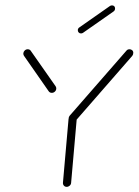

<svg xmlns="http://www.w3.org/2000/svg" viewBox="-20 -704 522 723"><path d="M254.8 -271.5Q261.1 -271.5 265.4 -266.9Q269.6 -262.2 268.9 -255.9L247.8 -15.6Q247.4 -9.3 242.4 -4.8Q237.4 -0.4 231.1 -0.4Q224.8 -0.4 220.7 -4.8Q216.7 -9.3 217 -15.6L238.1 -255.9Q238.9 -262.2 243.7 -266.9Q248.5 -271.5 254.8 -271.5ZM191.9 -371.1Q191.9 -364.1 186.9 -359.3Q181.9 -354.4 175.2 -354.4Q167.4 -354.4 163.3 -360.4L70.4 -493.7Q67.8 -496.7 67.8 -503.3Q68.5 -509.6 73.3 -514.1Q78.1 -518.5 84.4 -518.5Q88.1 -518.5 91.3 -516.9Q94.4 -515.2 95.9 -512.6L189.6 -378.9Q191.9 -375.2 191.9 -371.1ZM467.8 -518.5Q473.7 -518.5 477.8 -514.8Q481.9 -511.1 481.9 -505.2Q481.9 -498.5 478.1 -493.7L265.2 -249.6Q260 -243.7 252.6 -243.7Q246.7 -243.7 242.6 -247.6Q238.5 -251.5 238.5 -257.4Q238.5 -263.7 242.2 -268.1L455.9 -513Q460 -518.5 467.8 -518.5ZM284.8 -578.1Q279.6 -578.1 276.3 -581.7Q273 -585.2 273 -590.4Q273 -593.7 274.6 -596.5Q276.3 -599.3 279.3 -601.1L394.1 -681.5Q397.4 -683.7 401.9 -683.7Q407 -683.7 410.2 -680.6Q413.3 -677.4 413.3 -672.2Q413.3 -664.8 407.4 -660.7L292.6 -580.4Q289.3 -578.1 284.8 -578.1Z"/></svg>

Font: 26F Galaxy Sans Ultra Light
Style: Italic
Weight: 200
Italic angle: -5°
Designer: C₂₉H₂₅N₃O₅
Version: Version 1.200